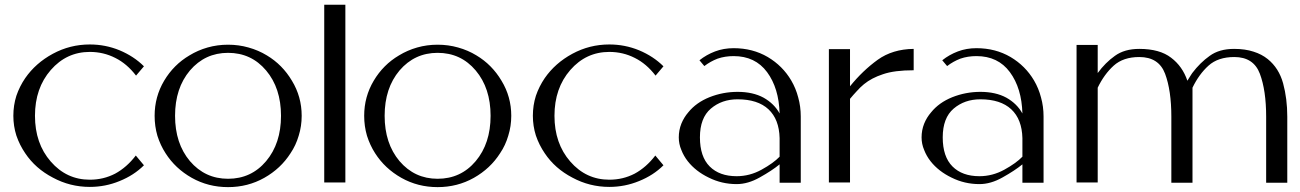

<svg xmlns="http://www.w3.org/2000/svg" viewBox="-20 -767 5464 807"><path d="M357.4 -11.7Q259.8 -11.7 193.4 -87.9Q127 -164.1 127 -280.3Q127 -396.5 193.4 -472.7Q259.8 -548.8 357.4 -548.8Q415 -548.8 464.8 -523.4Q513.7 -499 551.8 -449.2Q562.5 -461.9 585 -488.3Q543 -530.3 482.4 -555.7Q422.9 -580.1 357.4 -580.1Q274.4 -580.1 202.1 -541Q129.9 -502 85.9 -438.5Q62.5 -404.3 48.8 -364.3Q36.1 -324.2 36.1 -280.3Q36.1 -237.3 48.8 -197.3Q62.5 -157.2 85.9 -123Q128.9 -58.6 202.1 -20.5Q274.4 18.6 357.4 18.6Q422.9 18.6 482.4 -5.9Q543 -30.3 585 -72.3Q573.2 -85.9 550.8 -113.3Q512.7 -63.5 463.9 -37.1Q415 -11.7 357.4 -11.7Z M938.5 -579.1Q893.6 -579.1 852.5 -567.4Q811.5 -555.7 776.4 -534.2Q710 -495.1 669.9 -427.7Q629.9 -360.4 629.9 -280.3Q629.9 -236.3 641.6 -196.3Q654.3 -156.2 675.8 -123Q716.8 -58.6 786.1 -19.5Q855.5 19.5 938.5 19.5Q1021.5 19.5 1090.8 -19.5Q1160.2 -58.6 1201.2 -123Q1223.6 -156.2 1235.4 -196.3Q1248 -236.3 1248 -280.3Q1248 -360.4 1207 -427.7Q1167 -495.1 1101.6 -534.2Q1066.4 -555.7 1024.4 -567.4Q983.4 -579.1 938.5 -579.1ZM938.5 -15.6Q841.8 -15.6 778.3 -89.8Q715.8 -164.1 715.8 -280.3Q715.8 -396.5 778.3 -470.7Q841.8 -544.9 938.5 -544.9Q1036.1 -544.9 1098.6 -470.7Q1161.1 -396.5 1161.1 -280.3Q1161.1 -164.1 1098.6 -89.8Q1036.1 -15.6 938.5 -15.6Z M1342.8 0Q1373 0 1431.6 0Q1431.6 -249 1431.6 -747.1Q1402.3 -747.1 1342.8 -747.1Q1342.8 -498 1342.8 0Z M1819.3 -579.1Q1774.4 -579.1 1733.4 -567.4Q1692.4 -555.7 1657.2 -534.2Q1590.8 -495.1 1550.8 -427.7Q1510.7 -360.4 1510.7 -280.3Q1510.7 -236.3 1522.5 -196.3Q1535.2 -156.2 1556.6 -123Q1597.7 -58.6 1667 -19.5Q1736.3 19.5 1819.3 19.5Q1902.3 19.5 1971.7 -19.5Q2041 -58.6 2082 -123Q2104.5 -156.2 2116.2 -196.3Q2128.9 -236.3 2128.9 -280.3Q2128.9 -360.4 2087.9 -427.7Q2047.9 -495.1 1982.4 -534.2Q1947.3 -555.7 1905.3 -567.4Q1864.3 -579.1 1819.3 -579.1ZM1819.3 -15.6Q1722.7 -15.6 1659.2 -89.8Q1596.7 -164.1 1596.7 -280.3Q1596.7 -396.5 1659.2 -470.7Q1722.7 -544.9 1819.3 -544.9Q1917 -544.9 1979.5 -470.7Q2042 -396.5 2042 -280.3Q2042 -164.1 1979.5 -89.8Q1917 -15.6 1819.3 -15.6Z M2541 -11.7Q2443.4 -11.7 2377 -87.9Q2310.5 -164.1 2310.5 -280.3Q2310.5 -396.5 2377 -472.7Q2443.4 -548.8 2541 -548.8Q2598.6 -548.8 2648.4 -523.4Q2697.3 -499 2735.4 -449.2Q2746.1 -461.9 2768.6 -488.3Q2726.6 -530.3 2666 -555.7Q2606.4 -580.1 2541 -580.1Q2458 -580.1 2385.7 -541Q2313.5 -502 2269.5 -438.5Q2246.1 -404.3 2232.4 -364.3Q2219.7 -324.2 2219.7 -280.3Q2219.7 -237.3 2232.4 -197.3Q2246.1 -157.2 2269.5 -123Q2312.5 -58.6 2385.7 -20.5Q2458 18.6 2541 18.6Q2606.4 18.6 2666 -5.9Q2726.6 -30.3 2768.6 -72.3Q2756.8 -85.9 2734.4 -113.3Q2696.3 -63.5 2647.5 -37.1Q2598.6 -11.7 2541 -11.7Z M3063.5 -564.5Q3021.5 -564.5 2985.4 -550.8Q2949.2 -537.1 2919.9 -513.7Q2926.8 -505.9 2940.4 -489.3Q2965.8 -508.8 2996.1 -520.5Q3027.3 -531.2 3063.5 -531.2Q3154.3 -531.2 3204.1 -463.9Q3253.9 -396.5 3256.8 -290Q3234.4 -331.1 3189.5 -356.4Q3144.5 -380.9 3080.1 -380.9Q3018.6 -380.9 2961.9 -358.4Q2906.2 -335.9 2873 -294.9Q2854.5 -273.4 2843.8 -247.1Q2833 -219.7 2833 -189.5Q2833 -162.1 2843.8 -136.7Q2853.5 -111.3 2871.1 -88.9Q2904.3 -46.9 2959 -20.5Q3013.7 6.8 3076.2 6.8Q3124 6.8 3173.8 -21.5Q3224.6 -49.8 3256.8 -76.2Q3256.8 -59.6 3256.8 -40Q3256.8 -20.5 3256.8 1Q3286.1 1 3345.7 1Q3345.7 1 3345.7 -34.2Q3345.7 -70.3 3345.7 -116.2Q3345.7 -172.9 3345.7 -224.6Q3345.7 -276.4 3345.7 -277.3Q3345.7 -319.3 3335 -357.4Q3325.2 -395.5 3305.7 -428.7Q3269.5 -490.2 3207 -527.3Q3143.6 -564.5 3063.5 -564.5ZM3076.2 -26.4Q3003.9 -26.4 2962.9 -67.4Q2921.9 -108.4 2921.9 -189.5Q2921.9 -271.5 2967.8 -310.5Q3013.7 -349.6 3080.1 -349.6Q3165 -349.6 3210 -307.6Q3254.9 -265.6 3256.8 -186.5Q3256.8 -170.9 3256.8 -151.4Q3256.8 -131.8 3256.8 -108.4Q3230.5 -81.1 3180.7 -53.7Q3130.9 -26.4 3076.2 -26.4Z M3552.7 -404.3Q3552.7 -456.1 3552.7 -560.5Q3523.4 -560.5 3463.9 -560.5Q3463.9 -373 3463.9 0Q3493.2 0 3552.7 0Q3552.7 -117.2 3552.7 -351.6Q3566.4 -368.2 3581.1 -383.8Q3594.7 -399.4 3611.3 -413.1Q3643.6 -439.5 3691.4 -455.1Q3739.3 -471.7 3820.3 -471.7Q3820.3 -502 3820.3 -561.5Q3731.4 -560.5 3668.9 -515.6Q3605.5 -469.7 3552.7 -404.3Z M4084 -564.5Q4042 -564.5 4005.9 -550.8Q3969.7 -537.1 3940.4 -513.7Q3947.3 -505.9 3960.9 -489.3Q3986.3 -508.8 4016.6 -520.5Q4047.9 -531.2 4084 -531.2Q4174.8 -531.2 4224.6 -463.9Q4274.4 -396.5 4277.3 -290Q4254.9 -331.1 4210 -356.4Q4165 -380.9 4100.6 -380.9Q4039.1 -380.9 3982.4 -358.4Q3926.8 -335.9 3893.6 -294.9Q3875 -273.4 3864.3 -247.1Q3853.5 -219.7 3853.5 -189.5Q3853.5 -162.1 3864.3 -136.7Q3874 -111.3 3891.6 -88.9Q3924.8 -46.9 3979.5 -20.5Q4034.2 6.8 4096.7 6.8Q4144.5 6.8 4194.3 -21.5Q4245.1 -49.8 4277.3 -76.2Q4277.3 -59.6 4277.3 -40Q4277.3 -20.5 4277.3 1Q4306.6 1 4366.2 1Q4366.2 1 4366.2 -34.2Q4366.2 -70.3 4366.2 -116.2Q4366.2 -172.9 4366.2 -224.6Q4366.2 -276.4 4366.2 -277.3Q4366.2 -319.3 4355.5 -357.4Q4345.7 -395.5 4326.2 -428.7Q4290 -490.2 4227.5 -527.3Q4164.1 -564.5 4084 -564.5ZM4096.7 -26.4Q4024.4 -26.4 3983.4 -67.4Q3942.4 -108.4 3942.4 -189.5Q3942.4 -271.5 3988.3 -310.5Q4034.2 -349.6 4100.6 -349.6Q4185.5 -349.6 4230.5 -307.6Q4275.4 -265.6 4277.3 -186.5Q4277.3 -170.9 4277.3 -151.4Q4277.3 -131.8 4277.3 -108.4Q4251 -81.1 4201.2 -53.7Q4151.4 -26.4 4096.7 -26.4Z M5167 -561.5Q5104.5 -561.5 5064.5 -532.2Q5024.4 -503.9 4991.2 -460Q4991.2 -460 4985.4 -451.2Q4979.5 -442.4 4970.7 -427.7Q4950.2 -488.3 4902.3 -524.4Q4854.5 -561.5 4768.6 -561.5Q4706.1 -561.5 4666 -532.2Q4626 -503.9 4593.8 -460Q4593.8 -499 4593.8 -578.1Q4563.5 -578.1 4504.9 -578.1Q4504.9 -385.7 4504.9 0Q4534.2 0 4593.8 0Q4593.8 -132.8 4593.8 -398.4Q4621.1 -455.1 4661.1 -491.2Q4701.2 -527.3 4768.6 -527.3Q4850.6 -527.3 4877 -457Q4903.3 -386.7 4903.3 -276.4Q4903.3 -274.4 4903.3 -223.6Q4903.3 -171.9 4903.3 -116.2Q4903.3 -70.3 4903.3 -35.2Q4903.3 1 4903.3 1Q4932.6 1 4992.2 1Q4992.2 -132.8 4992.2 -398.4Q5019.5 -455.1 5059.6 -491.2Q5099.6 -527.3 5168 -527.3Q5249 -527.3 5275.4 -457Q5301.8 -386.7 5301.8 -276.4Q5301.8 -274.4 5301.8 -223.6Q5301.8 -171.9 5301.8 -116.2Q5301.8 -70.3 5301.8 -35.2Q5301.8 1 5301.8 1Q5331.1 1 5390.6 1Q5390.6 1 5390.6 -35.2Q5390.6 -70.3 5390.6 -116.2Q5390.6 -171.9 5390.6 -223.6Q5390.6 -274.4 5390.6 -276.4Q5390.6 -352.5 5373 -417Q5355.5 -480.5 5308.6 -518.6Q5283.2 -539.1 5249 -549.8Q5213.9 -561.5 5167 -561.5Z"/></svg>

Font: Suave
Style: Regular
Weight: 400
Designer: Manu Ambady
Version: Version 1.0